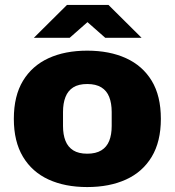

<svg xmlns="http://www.w3.org/2000/svg" viewBox="-20 -745 707 777"><path d="M333 12Q243 12 176.5 -18.5Q110 -49 73 -110.5Q36 -172 36 -264Q36 -357 73 -418Q110 -479 176.5 -509.5Q243 -540 333 -540Q423 -540 490 -509.5Q557 -479 594 -418Q631 -357 631 -264Q631 -172 594 -110.5Q557 -49 490 -18.5Q423 12 333 12ZM333 -123Q368 -123 390 -136.5Q412 -150 422 -175Q432 -200 432 -235V-292Q432 -327 422 -352.5Q412 -378 390 -391.5Q368 -405 333 -405Q298 -405 276.5 -391.5Q255 -378 245 -352.5Q235 -327 235 -292V-235Q235 -200 245 -175Q255 -150 276.5 -136.5Q298 -123 333 -123ZM117 -592 251 -725H419L553 -592H406L305 -681H363L262 -592Z"/></svg>

Font: Archivo SemiBold Black
Style: Regular
Weight: 900
Version: Version 2.001